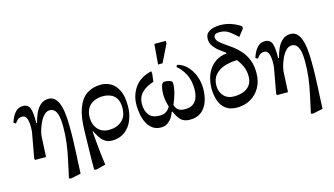

<svg xmlns="http://www.w3.org/2000/svg" viewBox="-113 -1067 2887 1658"><g transform="rotate(-15 1330.5 -238.0)"><path d="M435 216 347 235 327 231Q347 139 362.5 66.5Q378 -6 386.5 -73Q395 -140 395 -215Q395 -281 385 -317Q375 -353 358 -367.5Q341 -382 320 -382Q294 -382 273.5 -364Q253 -346 238 -319Q223 -292 213 -263.5Q203 -235 198 -213Q193 -191 193 -183L184 0H85L82 -15L123 -242Q123 -246 124 -259Q125 -272 125 -282Q125 -335 113 -362.5Q101 -390 75 -390Q47 -390 32.5 -375.5Q18 -361 8 -347L-12 -358Q-4 -384 10.5 -411.5Q25 -439 47.5 -458Q70 -477 104 -477Q153 -477 167 -432.5Q181 -388 178 -305H185Q195 -345 212.5 -385.5Q230 -426 260 -453Q290 -480 335 -480Q392 -480 420.5 -411.5Q449 -343 449 -199Q450 -137 448 -81.5Q446 -26 443 42Q441 79 439 121.5Q437 164 435 216Z M661 196 578 217 557 214Q557 114 559.5 25Q562 -64 563 -132Q565 -257 594 -334Q623 -411 676 -446Q729 -481 802 -481Q849 -481 890 -457.5Q931 -434 956 -382Q981 -330 981 -243Q981 -175 957.5 -117Q934 -59 887.5 -24Q841 11 774 11Q735 11 708.5 -8Q682 -27 665 -54Q648 -81 636 -107H629Q635 -37 639.5 13.5Q644 64 649 106.5Q654 149 661 196ZM771 -85Q840 -85 885.5 -124Q931 -163 931 -239Q931 -295 910.5 -325.5Q890 -356 858.5 -368Q827 -380 794 -380Q751 -380 715 -364.5Q679 -349 657.5 -315.5Q636 -282 636 -229Q636 -167 672.5 -126Q709 -85 771 -85Z M1212 11Q1167 11 1137 -10.5Q1107 -32 1088.5 -67.5Q1070 -103 1062 -146Q1054 -189 1054 -233Q1055 -322 1104 -389.5Q1153 -457 1253 -480L1256 -458L1247 -387Q1184 -369 1143 -329.5Q1102 -290 1102 -225Q1102 -166 1131 -128.5Q1160 -91 1224 -91Q1255 -91 1274 -100.5Q1293 -110 1304 -123Q1315 -136 1320 -145Q1312 -173 1306.5 -200.5Q1301 -228 1301 -261Q1301 -300 1309.5 -332Q1318 -364 1339 -364Q1372 -364 1390.5 -355.5Q1409 -347 1409 -333Q1409 -288 1396 -242Q1383 -196 1363 -149Q1369 -123 1388.5 -105.5Q1408 -88 1452 -88Q1514 -88 1544 -126.5Q1574 -165 1574 -234Q1574 -310 1546 -366.5Q1518 -423 1473 -459L1482 -476Q1529 -466 1567 -428.5Q1605 -391 1626.5 -336Q1648 -281 1648 -220Q1648 -155 1629 -102.5Q1610 -50 1570.5 -19.5Q1531 11 1470 11Q1414 11 1386 -20Q1358 -51 1340 -96H1333Q1327 -75 1311.5 -50Q1296 -25 1271 -7Q1246 11 1212 11ZM1365 -521H1325L1340 -701H1442V-677Z M1890 15Q1827 15 1789 -14Q1751 -43 1734 -93Q1717 -143 1717 -205Q1717 -244 1727.5 -286Q1738 -328 1761.5 -365Q1785 -402 1823.5 -428Q1862 -454 1919 -460L1920 -467Q1896 -484 1867 -506Q1838 -528 1817 -557Q1796 -586 1796 -623Q1796 -659 1818 -678Q1840 -697 1870.5 -704Q1901 -711 1927 -711Q1980 -711 2027 -695Q2074 -679 2113 -651V-632L2064 -569Q2029 -604 1993.5 -629Q1958 -654 1910 -654Q1882 -654 1870 -645.5Q1858 -637 1858 -621Q1858 -598 1877.5 -578.5Q1897 -559 1927.5 -539Q1958 -519 1992.5 -493Q2027 -467 2057.5 -432Q2088 -397 2107.5 -348Q2127 -299 2127 -231Q2127 -157 2095.5 -101.5Q2064 -46 2010.5 -15.5Q1957 15 1890 15ZM1993 -381Q1932 -380 1880 -363Q1828 -346 1796 -309.5Q1764 -273 1764 -213Q1764 -159 1797 -122Q1830 -85 1890 -85Q1934 -85 1971.5 -98.5Q2009 -112 2031.5 -142.5Q2054 -173 2054 -223Q2054 -266 2038.5 -304.5Q2023 -343 1993 -381Z M2598 216 2510 235 2490 231Q2510 139 2525.5 66.5Q2541 -6 2549.5 -73Q2558 -140 2558 -215Q2558 -281 2548 -317Q2538 -353 2521 -367.5Q2504 -382 2483 -382Q2457 -382 2436.5 -364Q2416 -346 2401 -319Q2386 -292 2376 -263.5Q2366 -235 2361 -213Q2356 -191 2356 -183L2347 0H2248L2245 -15L2286 -242Q2286 -246 2287 -259Q2288 -272 2288 -282Q2288 -335 2276 -362.5Q2264 -390 2238 -390Q2210 -390 2195.5 -375.5Q2181 -361 2171 -347L2151 -358Q2159 -384 2173.5 -411.5Q2188 -439 2210.5 -458Q2233 -477 2267 -477Q2316 -477 2330 -432.5Q2344 -388 2341 -305H2348Q2358 -345 2375.5 -385.5Q2393 -426 2423 -453Q2453 -480 2498 -480Q2555 -480 2583.5 -411.5Q2612 -343 2612 -199Q2613 -137 2611 -81.5Q2609 -26 2606 42Q2604 79 2602 121.5Q2600 164 2598 216Z"/></g></svg>

Font: STIX Two Text Medium
Style: Regular
Weight: 500
Designer: Ross Mills, John Hudson & Paul Hanslow, Tiro Typeworks Ltd; with prior portions MicroPress Inc., and Coen Hoffman.
Foundry: Tiro Typeworks Ltd
Version: Version 2.13 b171